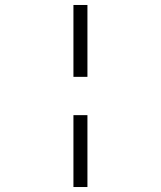

<svg xmlns="http://www.w3.org/2000/svg" viewBox="-20 -751 646 771"><path d="M274.9 -731H331.1V-442.4H274.9ZM274.9 0V-288.6H331.1V0Z"/></svg>

Font: XB Kayhan
Style: Regular
Weight: 400
Designer: Behnam
Foundry: Irmug
Version: Version 7.300 2009